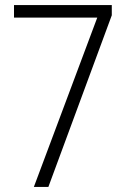

<svg xmlns="http://www.w3.org/2000/svg" viewBox="-20 -734 501 754"><path d="M113 0 362 -665H35V-714H419V-674L170 0Z"/></svg>

Font: Noto Sans Sinhala Condensed Light
Style: Regular
Weight: 300
Width: 3
Designer: Jelle Bosma - Monotype Design Team
Foundry: Monotype Imaging Inc.
Version: Version 2.006; ttfautohint (v1.8.4.7-5d5b)